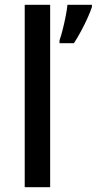

<svg xmlns="http://www.w3.org/2000/svg" viewBox="-20 -780 403 800"><path d="M189 0H83V-760H189ZM363 -751Q357 -732 345 -705.5Q333 -679 318 -651Q303 -623 288 -600H228V-612Q235 -632 241.5 -658Q248 -684 253.5 -711.5Q259 -739 261 -760H363Z"/></svg>

Font: Noto Sans Tangsa Medium
Style: Regular
Weight: 500
Version: Version 1.504